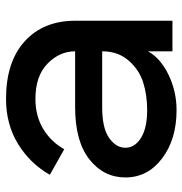

<svg xmlns="http://www.w3.org/2000/svg" viewBox="-4 -604 620 653"><g transform="rotate(-90 306.5 -277.0)"><path d="M259 -87Q310 -87 353 -100.5Q396 -114 427.5 -150Q459 -186 459 -240H269Q198 -240 164.5 -216.5Q131 -193 131 -161Q131 -129 164.5 -108Q198 -87 259 -87ZM459 -332Q459 -385 417 -426Q375 -467 297 -467Q239 -467 195 -440.5Q151 -414 126 -369L39 -418Q78 -486 144.5 -526.5Q211 -567 297 -567Q423 -567 493 -503.5Q563 -440 563 -331V-1H459V-84Q435 -41 378.5 -14Q322 13 259 13Q160 13 95 -36Q30 -85 30 -161Q30 -235 91.5 -283.5Q153 -332 269 -332Z"/></g></svg>

Font: Edgecutting Lite Medium
Style: Medium
Weight: 500
Designer: RandomMaerks (Nguyen Gia Bao)
Version: Version 1.0